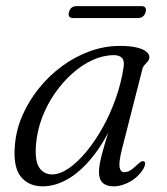

<svg xmlns="http://www.w3.org/2000/svg" viewBox="-20 -616 560 644"><path d="M388.5 -113.5Q378 -70.5 381.2 -54.5Q384.5 -38.5 397 -38.5Q407 -38.5 417 -44.5Q427 -50.5 442.5 -65.5Q449.5 -72 454 -74.2Q458.5 -76.5 463 -74.5Q467.5 -72.5 467 -66.8Q466.5 -61 462.5 -52.5Q446.5 -24.5 418 -7.8Q389.5 9 360.5 9Q337 9 324.5 -2.8Q312 -14.5 312 -38.5Q312 -50 314.2 -64Q316.5 -78 322.5 -101Q328.5 -124 339.8 -160.5Q351 -197 368.5 -253L376.5 -243.5Q344 -162.5 302.8 -106Q261.5 -49.5 215.5 -20.2Q169.5 9 123 9Q76 9 49.8 -23.5Q23.5 -56 30 -129Q34 -180 55.2 -228.8Q76.5 -277.5 110.5 -319.8Q144.5 -362 188 -394Q231.5 -426 281 -444Q330.5 -462 382 -462Q415 -462 437 -457Q459 -452 470.2 -443.2Q481.5 -434.5 481 -423.5Q480.5 -415.5 475.5 -409.8Q470.5 -404 465 -398.2Q459.5 -392.5 457.5 -384ZM101 -134Q96 -78 111.2 -54.5Q126.5 -31 155 -31Q180.5 -31 210 -51Q239.5 -71 269 -106.5Q298.5 -142 324 -187.5Q349.5 -233 368 -285Q386.5 -337 394.5 -390.5Q398 -412 389.2 -421.5Q380.5 -431 362.5 -431Q326.5 -431 290.8 -414.8Q255 -398.5 222.8 -369.8Q190.5 -341 164.2 -303.2Q138 -265.5 121.5 -222.2Q105 -179 101 -134ZM211.5 -575.5Q214 -585.5 220.5 -590.5Q227 -595.5 236.5 -595.5H454Q463.5 -595.5 467.2 -590.5Q471 -585.5 468.5 -575.5Q465.5 -565.5 459 -560.5Q452.5 -555.5 443 -555.5H225.5Q216 -555.5 212.2 -560.5Q208.5 -565.5 211.5 -575.5Z"/></svg>

Font: Fraunces Light
Style: Italic
Weight: 300
Italic angle: -16°
Version: Version 1.000;[b76b70a41]